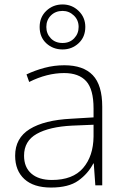

<svg xmlns="http://www.w3.org/2000/svg" viewBox="-20 -832 561 862"><path d="M269 -539Q354 -539 396.5 -494.5Q439 -450 439 -353V0H408L401 -98H399Q375 -52 331.5 -21Q288 10 209 10Q131 10 89.5 -28Q48 -66 48 -133Q48 -212 113.5 -252.5Q179 -293 300 -299L400 -305V-345Q400 -431 367 -467.5Q334 -504 268 -504Q191 -504 111 -464L99 -498Q137 -516 180 -527.5Q223 -539 269 -539ZM304 -268Q202 -263 145 -231Q88 -199 88 -133Q88 -81 121 -52.5Q154 -24 213 -24Q307 -24 353 -77.5Q399 -131 400 -219V-272ZM261 -610Q218 -610 188 -637.5Q158 -665 158 -711Q158 -755 188 -783.5Q218 -812 261 -812Q303 -812 333 -783Q363 -754 363 -711Q363 -666 333 -638Q303 -610 261 -610ZM261 -639Q293 -639 313 -660Q333 -681 333 -711Q333 -742 311.5 -762.5Q290 -783 261 -783Q229 -783 208.5 -762.5Q188 -742 188 -711Q188 -681 208 -660Q228 -639 261 -639Z"/></svg>

Font: Noto Sans Kannada ExtraLight
Style: Regular
Weight: 200
Designer: Jelle Bosma - Monotype Design Team
Foundry: Monotype Imaging Inc.
Version: Version 2.005; ttfautohint (v1.8.4.7-5d5b)